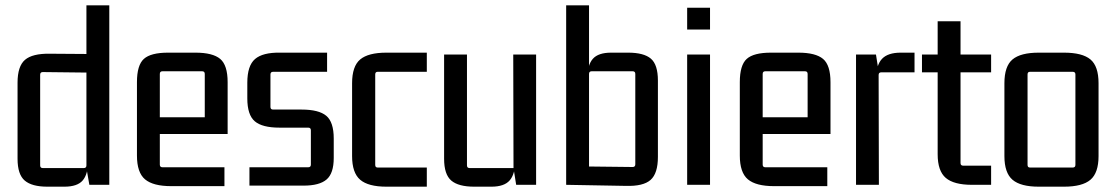

<svg xmlns="http://www.w3.org/2000/svg" viewBox="-20 -695 4197 722"><path d="M305 -675H391V0H316L305 -63L311 -88Q311 -40 291 -16.5Q271 7 222 7H158Q100 7 73 -16Q46 -39 46 -98V-384Q46 -446 74 -470Q102 -494 167 -493L305 -492ZM305 -73V-433L316 -422L141 -424Q131 -424 131 -414V-73Q131 -63 141 -63H295Q305 -63 305 -73Z M824 5H624Q556 5 525.5 -20.5Q495 -46 495 -110V-386Q495 -450 521 -473.5Q547 -497 612 -497H715Q780 -497 808 -473.5Q836 -450 836 -386V-191H570V-254H750V-417Q750 -427 740 -427H591Q581 -427 581 -417V-76Q581 -66 591 -66H824Z M1122 3H918V-66H1139Q1149 -66 1149 -76V-205Q1149 -215 1139 -215H1031Q966 -215 938 -239Q910 -263 910 -325V-384Q910 -448 939 -473Q968 -498 1033 -497H1210V-425H1007Q997 -425 997 -415V-293Q997 -283 1007 -283H1114Q1179 -283 1207 -259.5Q1235 -236 1235 -174V-101Q1235 -43 1208 -20Q1181 3 1122 3Z M1585 7H1433Q1365 7 1334.5 -19Q1304 -45 1304 -108V-382Q1304 -446 1334.5 -471.5Q1365 -497 1433 -497H1585V-425H1400Q1391 -425 1391 -415V-75Q1391 -65 1400 -65H1585Z M1828 7H1763Q1704 7 1677 -16Q1650 -39 1650 -98V-490H1736V-73Q1736 -63 1746 -63H1911L1910 -490H1996V0H1921L1911 -63L1917 -88Q1917 -40 1896.5 -16.5Q1876 7 1828 7Z M2333 4 2109 0V-675H2195V-427L2189 -402Q2189 -451 2209.5 -474Q2230 -497 2278 -497H2342Q2401 -497 2427.5 -474.5Q2454 -452 2454 -392V-105Q2454 -43 2426.5 -18.5Q2399 6 2333 4ZM2195 -417V-58L2184 -69L2359 -67Q2369 -67 2369 -77V-417Q2369 -427 2359 -427H2205Q2195 -427 2195 -417Z M2650 0H2564V-490H2650ZM2650 -584H2564V-666H2650Z M3091 5H2891Q2823 5 2792.5 -20.5Q2762 -46 2762 -110V-386Q2762 -450 2788 -473.5Q2814 -497 2879 -497H2982Q3047 -497 3075 -473.5Q3103 -450 3103 -386V-191H2837V-254H3017V-417Q3017 -427 3007 -427H2858Q2848 -427 2848 -417V-76Q2848 -66 2858 -66H3091Z M3367 -497H3419V-423H3294Q3284 -423 3284 -413L3285 0H3199V-490H3274L3284 -427L3275 -402Q3275 -451 3297 -474Q3319 -497 3367 -497Z M3707 -490V-423H3582L3592 -433V-82Q3592 -72 3602 -72H3707V0H3635Q3567 0 3536.5 -26Q3506 -52 3506 -115V-433L3516 -423H3447V-490H3516L3506 -480V-615H3592V-480L3582 -490Z M4014 -425H3853Q3844 -425 3844 -415V-75Q3844 -65 3853 -65H4014Q4024 -65 4024 -75V-415Q4024 -425 4014 -425ZM3757 -108V-382Q3757 -446 3787.5 -471.5Q3818 -497 3886 -497H3981Q4050 -497 4080.5 -471.5Q4111 -446 4111 -382V-108Q4111 -45 4080.5 -19Q4050 7 3981 7H3886Q3818 7 3787.5 -19Q3757 -45 3757 -108Z"/></svg>

Font: Gemunu Libre ExtraLight Medium
Style: Regular
Weight: 500
Version: Version 1.100